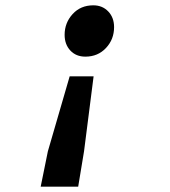

<svg xmlns="http://www.w3.org/2000/svg" viewBox="-20 -526 640 722"><path d="M332 -239 296 43 274 176H133L160 43L242 -239ZM331 -506Q365 -506 387 -483Q409 -460 409 -424Q409 -378 378.5 -345.5Q348 -313 301 -313Q266 -313 244.5 -336Q223 -359 223 -395Q223 -440 253 -473Q283 -506 331 -506Z"/></svg>

Font: Source Code Pro ExtraLight
Style: Bold Italic
Weight: 700
Italic angle: -11°
Monospace: yes
Version: Version 1.016;hotconv 1.0.116;makeotfexe 2.5.65601